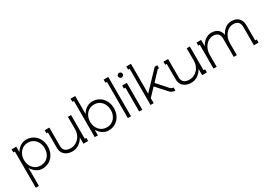

<svg xmlns="http://www.w3.org/2000/svg" viewBox="23 -1667 4037 2870"><g transform="rotate(-30 2041.5 -232.5)"><path d="M70.8 -411.1H44.9V-463.9H125V-371.1H126Q154.8 -421.9 202.1 -451.9Q249.5 -481.9 304.2 -481.9Q371.6 -481.9 425 -448.2Q478.5 -414.6 507.3 -357.7Q536.1 -300.8 536.1 -231.9Q536.1 -163.1 507.3 -106.2Q478.5 -49.3 425 -15.6Q371.6 18.1 304.2 18.1Q249.5 18.1 202.4 -12.5Q155.3 -43 126 -94.2H125V213.9H70.8ZM125 -231.9Q125 -148.4 175 -92.3Q225.1 -36.1 304.2 -36.1Q383.3 -36.1 432.6 -92Q481.9 -147.9 481.9 -231.9Q481.9 -315.9 432.4 -372.6Q382.8 -429.2 304.2 -429.2Q225.1 -429.2 175 -372.6Q125 -315.9 125 -231.9Z M615.7 -463.9H695.8V-143.1Q695.8 -90.3 729 -63.2Q762.2 -36.1 820.8 -36.1Q872.6 -36.1 917.2 -63.2Q961.9 -90.3 989.3 -139.6Q1016.6 -189 1016.6 -250V-463.9H1070.8V-54.2H1097.7V0H1016.6V-106.9H1015.6Q984.4 -49.3 933.1 -15.6Q881.8 18.1 820.8 18.1Q740.2 18.1 690.9 -25.1Q641.6 -68.4 641.6 -143.1V-411.1H615.7Z M1212.4 -625H1186.5V-679.2H1266.6V-371.1H1268.6Q1297.9 -422.4 1344.5 -452.1Q1391.1 -481.9 1445.8 -481.9Q1513.2 -481.9 1566.7 -448.2Q1620.1 -414.6 1648.9 -357.7Q1677.7 -300.8 1677.7 -231.9Q1677.7 -163.1 1648.9 -106.2Q1620.1 -49.3 1566.7 -15.6Q1513.2 18.1 1445.8 18.1Q1391.1 18.1 1344.5 -12.5Q1297.9 -43 1268.6 -94.2H1266.6V0H1212.4ZM1266.6 -231.9Q1266.6 -148.4 1316.7 -92.3Q1366.7 -36.1 1445.8 -36.1Q1524.9 -36.1 1574.2 -92Q1623.5 -147.9 1623.5 -231.9Q1623.5 -315.9 1574 -372.6Q1524.4 -429.2 1445.8 -429.2Q1366.7 -429.2 1316.7 -372.6Q1266.6 -315.9 1266.6 -231.9Z M1837.4 -679.2V0H1783.2V-625H1757.3V-679.2Z M1978.5 -640.1Q1990.7 -651.9 2007.3 -651.9Q2023.9 -651.9 2035.6 -640.1Q2047.4 -628.4 2047.4 -611.8Q2047.4 -595.2 2035.6 -583Q2023.9 -570.8 2007.3 -570.8Q1990.7 -570.8 1978.5 -583Q1966.3 -595.2 1966.3 -611.8Q1966.3 -628.4 1978.5 -640.1ZM1979 -411.1H1953.1V-463.9H2033.2V0H1979Z M2148.9 -679.2H2229V-164.1L2514.2 -463.9H2559.1V-411.1H2537.1L2391.1 -255.9L2547.9 -80.1Q2570.8 -54.2 2604 -54.2V0Q2547.4 0 2507.8 -44.9L2353 -216.8L2229 -85.9V0H2174.8V-625H2148.9Z M2665.5 -463.9H2745.6V-143.1Q2745.6 -90.3 2778.8 -63.2Q2812 -36.1 2870.6 -36.1Q2922.4 -36.1 2967 -63.2Q3011.7 -90.3 3039.1 -139.6Q3066.4 -189 3066.4 -250V-463.9H3120.6V-54.2H3147.5V0H3066.4V-106.9H3065.4Q3034.2 -49.3 2982.9 -15.6Q2931.6 18.1 2870.6 18.1Q2790 18.1 2740.7 -25.1Q2691.4 -68.4 2691.4 -143.1V-411.1H2665.5Z M3611.3 -312Q3611.3 -429.2 3499.5 -429.2Q3424.8 -429.2 3370.6 -364.3Q3316.4 -299.3 3316.4 -206.1V0H3262.2V-411.1H3236.3V-463.9H3316.4V-356.9H3317.4Q3347.2 -414.6 3395.3 -448.2Q3443.4 -481.9 3499.5 -481.9Q3568.4 -481.9 3609.9 -447.8Q3651.4 -413.6 3661.6 -352.1H3662.6Q3691.4 -412.1 3740 -447Q3788.6 -481.9 3847.2 -481.9Q3926.3 -481.9 3969.2 -436.8Q4012.2 -391.6 4012.2 -312V-54.2H4039.6V0H3959.5V-312Q3959.5 -429.2 3847.2 -429.2Q3772.5 -429.2 3718.5 -364.3Q3664.6 -299.3 3664.6 -206.1V0H3611.3Z"/></g></svg>

Font: Rawengulk
Style: Demibold
Weight: 600
Version: Version 0.92